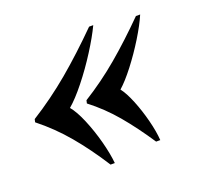

<svg xmlns="http://www.w3.org/2000/svg" viewBox="-101 -640 788 764"><g transform="rotate(-20 293.0 -258.5)"><path d="M168 -252.9Q188.5 -228.5 208.5 -180.9Q228.5 -133.3 242.7 -80.1Q256.8 -26.9 260.7 14.2H242.7Q190.9 -66.9 137 -131.1Q83 -195.3 18.1 -246.6L21 -259.3Q107.4 -313.5 186.3 -379.6Q265.1 -445.8 350.1 -530.8H367.7Q347.7 -488.3 312.5 -432.9Q277.3 -377.4 238 -328.1Q198.7 -278.8 168 -252.9ZM381.8 -252.9Q399.4 -230.5 417 -187.3Q434.6 -144 447 -95.5Q459.5 -46.9 461.9 -9.8H444.3Q394.5 -85 345.5 -143.1Q296.4 -201.2 237.3 -246.6L240.2 -259.3Q318.8 -308.1 390.9 -368.9Q462.9 -429.7 539.6 -506.8H557.6Q541.5 -468.8 510.3 -418Q479 -367.2 444.1 -322Q409.2 -276.9 381.8 -252.9Z"/></g></svg>

Font: TypoPRO Playfair Display
Style: Bold Italic
Weight: 700
Italic angle: -14.9847°
Designer: Claus Eggers Sørensen
Foundry: Claus Eggers Sørensen
Version: Version 1.004;PS 001.004;hotconv 1.0.70;makeotf.lib2.5.58329